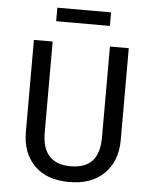

<svg xmlns="http://www.w3.org/2000/svg" viewBox="-58 -911 779 972"><g transform="rotate(5 331.0 -425.0)"><path d="M466.8 -793H193.8V-861.8H466.8ZM571.8 -689V-221.2Q571.8 -116.2 507.8 -52Q443.8 12.2 330.1 12.2Q214.8 12.2 152.3 -51.5Q89.8 -115.2 89.8 -221.2V-689H185.1V-228Q185.1 -67.9 330.1 -67.9Q404.3 -67.9 440.2 -107.7Q476.1 -147.5 476.1 -228V-689Z"/></g></svg>

Font: FiraGO
Style: Regular
Weight: 400
Designer: bBox Type
Foundry: bBox Type GmbH
Version: Version 1.001;PS 001.001;hotconv 1.0.88;makeotf.lib2.5.64775